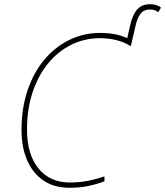

<svg xmlns="http://www.w3.org/2000/svg" viewBox="-20 -880 783 910"><path d="M309 10Q237 10 186.5 -24Q136 -58 109 -119.5Q82 -181 82 -264Q82 -367 110.5 -451.5Q139 -536 190 -597Q241 -658 309 -691Q377 -724 455 -724Q530 -724 583 -699L597 -760Q608 -810 630 -835Q652 -860 691 -860Q709 -860 722 -855.5Q735 -851 743 -844L730 -822Q725 -826 715.5 -830.5Q706 -835 690 -835Q662 -835 646 -814.5Q630 -794 622 -756L600 -661Q566 -682 529 -690.5Q492 -699 454 -699Q381 -699 318 -668Q255 -637 208 -579.5Q161 -522 134.5 -442.5Q108 -363 108 -266Q108 -149 162 -82Q216 -15 311 -15Q359 -15 399.5 -23.5Q440 -32 475 -44V-21Q443 -8 401 1Q359 10 309 10Z"/></svg>

Font: Noto Sans Disp Thin
Style: Italic
Weight: 100
Italic angle: -12°
Designer: Monotype Design Team
Foundry: Monotype Imaging Inc.
Version: Version 2.000;GOOG;noto-source:20170915:90ef993387c0